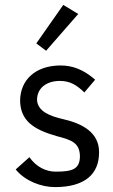

<svg xmlns="http://www.w3.org/2000/svg" viewBox="-20 -752 461 783"><path d="M238 -732 128 -575 168 -545 299 -695ZM368 -427C320 -469 275 -485 227 -485C126 -485 62 -427 62 -340C64 -261 115 -224 211 -197C272 -181 306 -170 306 -112C304 -63 277 -52 207 -52C167 -52 127 -72 100 -111L44 -61C82 -14 148 11 204 11C326 11 384 -42 384 -130V-132C384 -211 317 -248 238 -266C185 -278 134 -297 131 -344C131 -394 171 -422 224 -422C267 -422 294 -404 324 -375Z"/></svg>

Font: Mint Spirit
Style: Regular
Weight: 400
Designer: HARENDAL Hirwen
Foundry: Arkandis Digital Foundry.
Version: Version 1.004;FFEdit